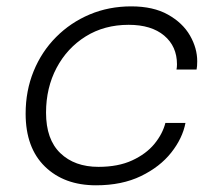

<svg xmlns="http://www.w3.org/2000/svg" viewBox="-20 -558 668 588"><path d="M274 9.5Q176.5 9.5 117.5 -48Q58.5 -105.5 58.5 -210Q58.5 -280 83 -340Q107.5 -400 151.8 -444.5Q196 -489 254.8 -513.8Q313.5 -538.5 382 -538.5Q449.5 -538.5 494.5 -513.2Q539.5 -488 561.8 -449.2Q584 -410.5 584 -370.5Q584 -354.5 582 -345H520.5Q522 -352 522 -361Q522 -416 482.8 -449Q443.5 -482 374 -482Q299.5 -482 242.5 -446.5Q185.5 -411 153.2 -350Q121 -289 121 -213Q121 -131 164.8 -89Q208.5 -47 281.5 -47Q342 -47 384.8 -66.8Q427.5 -86.5 452.8 -117.2Q478 -148 486.5 -181.5H548Q539 -134.5 504.5 -90.8Q470 -47 411.8 -18.8Q353.5 9.5 274 9.5Z"/></svg>

Font: Epilogue Light
Style: Italic
Weight: 300
Italic angle: -12°
Designer: Tyler Finck
Foundry: Etcetera Type Co
Version: Version 2.111; ttfautohint (v1.8.3)